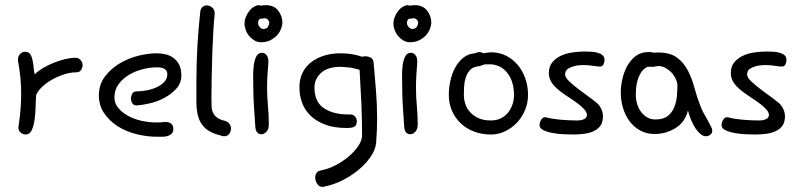

<svg xmlns="http://www.w3.org/2000/svg" viewBox="-20 -523 3116 748"><path d="M52.7 -34.2Q57.6 -67.4 60.1 -98.1Q62.5 -128.9 62.5 -159.2Q62.5 -218.8 50.8 -282.2Q49.8 -285.2 49.8 -290Q49.8 -303.7 58.1 -312.5Q66.4 -321.3 78.1 -321.3Q90.8 -321.3 97.2 -312.5Q103.5 -303.7 106.4 -290.5Q109.4 -277.3 110.8 -262.2Q112.3 -247.1 115.2 -233.4Q127.9 -246.1 147.5 -257.8Q167 -269.5 189 -278.3Q210.9 -287.1 233.4 -292.5Q255.9 -297.9 275.4 -297.9Q286.1 -297.9 293.9 -289.1Q301.8 -280.3 301.8 -269.5Q301.8 -259.8 295.9 -250.5Q290 -241.2 277.3 -241.2Q253.9 -241.2 228.5 -232.9Q203.1 -224.6 181.2 -211.9Q159.2 -199.2 143.1 -183.6Q127 -168 121.1 -153.3Q119.1 -133.8 118.7 -106.9Q118.2 -80.1 114.7 -56.2Q111.3 -32.2 103.5 -15.6Q95.7 1 80.1 1Q70.3 1 61 -5.9Q51.8 -12.7 51.8 -27.3Q51.8 -31.2 52.7 -34.2Z M623 -47.9Q639.6 -47.9 647.5 -40.5Q655.3 -33.2 655.3 -21.5Q655.3 -8.8 648.9 -2.4Q642.6 3.9 633.3 6.8Q624 9.8 612.8 9.8Q601.6 9.8 592.8 9.8Q551.8 9.8 511.2 -0.5Q470.7 -10.7 438.5 -31.2Q406.2 -51.8 385.7 -82Q365.2 -112.3 365.2 -151.4Q365.2 -193.4 388.2 -224.1Q411.1 -254.9 445.3 -275.4Q479.5 -295.9 518.6 -305.7Q557.6 -315.4 590.8 -315.4Q607.4 -315.4 624.5 -311.5Q641.6 -307.6 655.3 -297.9Q668.9 -288.1 677.7 -271.5Q686.5 -254.9 686.5 -229.5Q686.5 -199.2 667 -177.7Q647.5 -156.2 620.1 -141.6Q592.8 -127 562.5 -120.1Q532.2 -113.3 511.7 -112.3Q501 -112.3 495.6 -120.6Q490.2 -128.9 490.2 -139.6Q490.2 -148.4 495.1 -157.7Q500 -167 511.7 -167Q530.3 -167 551.3 -170.9Q572.3 -174.8 590.3 -183.1Q608.4 -191.4 620.1 -204.1Q631.8 -216.8 631.8 -234.4Q631.8 -260.7 591.8 -260.7Q565.4 -260.7 536.1 -253.4Q506.8 -246.1 482.4 -231.4Q458 -216.8 441.9 -194.8Q425.8 -172.9 425.8 -143.6Q425.8 -121.1 439.9 -103.5Q454.1 -85.9 477.1 -72.8Q500 -59.6 529.8 -52.7Q559.6 -45.9 591.8 -45.9Q599.6 -45.9 607.4 -46.4Q615.2 -46.9 623 -47.9Z M857.4 -51.8Q868.2 -48.8 874 -40.5Q879.9 -32.2 879.9 -22.5Q879.9 -10.7 873 -1.5Q866.2 7.8 853.5 7.8Q846.7 7.8 839.8 4.9Q799.8 -4.9 780.3 -22.9Q760.7 -41 752.9 -66.4Q745.1 -91.8 745.1 -125.5Q745.1 -159.2 745.1 -202.1Q745.1 -236.3 746.1 -272.5Q747.1 -308.6 749 -344.2Q751 -379.9 753.9 -413.1Q756.8 -446.3 759.8 -473.6Q760.7 -488.3 768.1 -495.1Q775.4 -502 785.2 -502Q795.9 -502 806.2 -494.1Q816.4 -486.3 816.4 -469.7Q813.5 -441.4 811 -400.9Q808.6 -360.4 807.1 -315.4Q805.7 -270.5 804.7 -225.6Q803.7 -180.7 803.7 -144.5Q803.7 -125 804.2 -109.9Q804.7 -94.7 810.1 -83.5Q815.4 -72.3 826.2 -64.5Q836.9 -56.6 857.4 -51.8Z M1025.4 -278.3Q1023.4 -255.9 1022 -231.4Q1020.5 -207 1020.5 -181.6Q1020.5 -145.5 1023.9 -109.4Q1027.3 -73.2 1027.3 -39.1Q1027.3 -19.5 1018.1 -9.8Q1008.8 0 998 0Q988.3 0 981.9 -7.3Q975.6 -14.6 974.6 -30.3Q971.7 -74.2 969.2 -110.8Q966.8 -147.5 966.8 -184.6Q966.8 -199.2 966.3 -222.2Q965.8 -245.1 968.3 -266.1Q970.7 -287.1 978 -302.2Q985.4 -317.4 1001 -317.4Q1010.7 -317.4 1018.1 -308.6Q1025.4 -299.8 1025.4 -285.2ZM978.5 -501Q982.4 -502.9 985.4 -502.9Q989.3 -502.9 992.7 -502Q996.1 -501 998 -501Q1002.9 -502 1006.8 -502.4Q1010.7 -502.9 1015.6 -502.9Q1047.9 -502.9 1064 -481.4Q1080.1 -460 1080.1 -435.5Q1080.1 -423.8 1074.7 -410.2Q1069.3 -396.5 1059.1 -385.3Q1048.8 -374 1033.2 -366.2Q1017.6 -358.4 997.1 -358.4Q983.4 -358.4 971.7 -365.2Q960 -372.1 951.2 -382.3Q942.4 -392.6 937.5 -405.8Q932.6 -418.9 932.6 -431.6Q932.6 -451.2 945.8 -472.7Q959 -494.1 978.5 -501ZM1002 -450.2H994.1Q989.3 -448.2 987.3 -443.4Q985.4 -438.5 985.4 -433.6Q985.4 -424.8 992.2 -417.5Q999 -410.2 1004.9 -410.2Q1019.5 -410.2 1024.4 -419.4Q1029.3 -428.7 1029.3 -436.5Q1024.4 -452.1 1009.8 -452.1Q1007.8 -452.1 1002 -450.2Z M1445.3 34.2Q1442.4 61.5 1422.9 89.4Q1403.3 117.2 1374.5 140.6Q1345.7 164.1 1310.5 181.2Q1275.4 198.2 1242.2 204.1Q1240.2 205.1 1236.3 205.1Q1223.6 205.1 1215.8 193.4Q1208 181.6 1208 168Q1208 159.2 1212.4 151.9Q1216.8 144.5 1226.6 141.6Q1255.9 136.7 1284.7 122.1Q1313.5 107.4 1336.9 87.9Q1360.4 68.4 1375 46.9Q1389.6 25.4 1390.6 6.8Q1390.6 -58.6 1387.7 -122.6Q1384.8 -186.5 1380.9 -251Q1371.1 -253.9 1362.3 -255.9Q1353.5 -257.8 1344.7 -259.8L1308.6 -262.7Q1255.9 -262.7 1230.5 -238.8Q1205.1 -214.8 1205.1 -182.6Q1205.1 -126 1241.7 -101.6Q1278.3 -77.1 1336.9 -77.1H1347.7Q1355.5 -77.1 1362.8 -69.3Q1370.1 -61.5 1370.1 -50.8Q1370.1 -36.1 1361.8 -30.3Q1353.5 -24.4 1331.1 -24.4Q1281.2 -24.4 1246.6 -37.6Q1211.9 -50.8 1189.5 -72.8Q1167 -94.7 1156.7 -123Q1146.5 -151.4 1146.5 -182.6Q1146.5 -214.8 1158.7 -239.7Q1170.9 -264.6 1192.9 -281.2Q1214.8 -297.9 1243.7 -306.6Q1272.5 -315.4 1306.6 -315.4Q1331.1 -315.4 1353.5 -311.5Q1376 -307.6 1390.6 -301.8Q1396.5 -303.7 1402.3 -303.7Q1414.1 -303.7 1423.8 -298.8Q1433.6 -293.9 1435.5 -280.3Q1440.4 -223.6 1444.8 -169.4Q1449.2 -115.2 1449.2 -62.5Q1449.2 -38.1 1448.2 -14.2Q1447.3 9.8 1445.3 34.2Z M1605.5 -278.3Q1603.5 -255.9 1602.1 -231.4Q1600.6 -207 1600.6 -181.6Q1600.6 -145.5 1604 -109.4Q1607.4 -73.2 1607.4 -39.1Q1607.4 -19.5 1598.1 -9.8Q1588.9 0 1578.1 0Q1568.4 0 1562 -7.3Q1555.7 -14.6 1554.7 -30.3Q1551.8 -74.2 1549.3 -110.8Q1546.9 -147.5 1546.9 -184.6Q1546.9 -199.2 1546.4 -222.2Q1545.9 -245.1 1548.3 -266.1Q1550.8 -287.1 1558.1 -302.2Q1565.4 -317.4 1581.1 -317.4Q1590.8 -317.4 1598.1 -308.6Q1605.5 -299.8 1605.5 -285.2ZM1558.6 -501Q1562.5 -502.9 1565.4 -502.9Q1569.3 -502.9 1572.8 -502Q1576.2 -501 1578.1 -501Q1583 -502 1586.9 -502.4Q1590.8 -502.9 1595.7 -502.9Q1627.9 -502.9 1644 -481.4Q1660.2 -460 1660.2 -435.5Q1660.2 -423.8 1654.8 -410.2Q1649.4 -396.5 1639.2 -385.3Q1628.9 -374 1613.3 -366.2Q1597.7 -358.4 1577.1 -358.4Q1563.5 -358.4 1551.8 -365.2Q1540 -372.1 1531.2 -382.3Q1522.5 -392.6 1517.6 -405.8Q1512.7 -418.9 1512.7 -431.6Q1512.7 -451.2 1525.9 -472.7Q1539.1 -494.1 1558.6 -501ZM1582 -450.2H1574.2Q1569.3 -448.2 1567.4 -443.4Q1565.4 -438.5 1565.4 -433.6Q1565.4 -424.8 1572.3 -417.5Q1579.1 -410.2 1585 -410.2Q1599.6 -410.2 1604.5 -419.4Q1609.4 -428.7 1609.4 -436.5Q1604.5 -452.1 1589.8 -452.1Q1587.9 -452.1 1582 -450.2Z M1830.1 -315.4Q1841.8 -320.3 1847.7 -320.3Q1855.5 -320.3 1863.3 -315.4Q1870.1 -316.4 1878.4 -317.9Q1886.7 -319.3 1892.6 -319.3Q1924.8 -319.3 1951.2 -306.2Q1977.5 -293 1996.6 -270.5Q2015.6 -248 2026.4 -217.8Q2037.1 -187.5 2037.1 -153.3Q2037.1 -123 2025.9 -95.2Q2014.6 -67.4 1994.6 -45.9Q1974.6 -24.4 1948.2 -11.7Q1921.9 1 1892.6 1Q1856.4 1 1826.2 -10.7Q1795.9 -22.5 1774.4 -43Q1752.9 -63.5 1740.7 -91.8Q1728.5 -120.1 1728.5 -153.3Q1728.5 -179.7 1734.4 -207.5Q1740.2 -235.4 1752.9 -258.8Q1765.6 -282.2 1784.7 -297.9Q1803.7 -313.5 1830.1 -315.4ZM1841.8 -264.6Q1821.3 -261.7 1810.5 -249.5Q1799.8 -237.3 1794.4 -220.7Q1789.1 -204.1 1788.1 -186Q1787.1 -168 1787.1 -153.3Q1787.1 -135.7 1793 -117.7Q1798.8 -99.6 1812 -85.4Q1825.2 -71.3 1844.7 -62.5Q1864.3 -53.7 1892.6 -53.7Q1914.1 -53.7 1931.2 -62Q1948.2 -70.3 1959.5 -84.5Q1970.7 -98.6 1976.6 -116.2Q1982.4 -133.8 1982.4 -153.3Q1982.4 -204.1 1958 -236.8Q1933.6 -269.5 1892.6 -272.5H1874Q1866.2 -272.5 1857.4 -268.6Q1848.6 -264.6 1841.8 -264.6Z M2199.2 -258.8Q2181.6 -251 2181.6 -232.4Q2181.6 -220.7 2199.7 -204.1Q2217.8 -187.5 2240.7 -170.4Q2263.7 -153.3 2285.2 -137.7Q2306.6 -122.1 2314.5 -112.3Q2329.1 -91.8 2329.1 -70.3Q2329.1 -47.9 2319.8 -34.2Q2310.5 -20.5 2294.4 -12.7Q2278.3 -4.9 2257.3 -2Q2236.3 1 2213.9 1Q2198.2 1 2175.8 0Q2153.3 -1 2132.3 -4.9Q2111.3 -8.8 2096.7 -16.1Q2082 -23.4 2082 -35.2Q2082 -44.9 2087.9 -55.7Q2093.8 -66.4 2104.5 -66.4Q2105.5 -66.4 2106.4 -65.9Q2107.4 -65.4 2109.4 -65.4Q2130.9 -59.6 2164.1 -56.6Q2197.3 -53.7 2228.5 -53.7Q2245.1 -53.7 2255.9 -59.1Q2266.6 -64.5 2266.6 -75.2Q2266.6 -85 2256.8 -96.2Q2247.1 -107.4 2232.9 -118.2Q2218.8 -128.9 2203.6 -138.7Q2188.5 -148.4 2177.7 -156.2Q2146.5 -177.7 2132.3 -196.8Q2118.2 -215.8 2118.2 -238.3Q2118.2 -263.7 2131.3 -279.8Q2144.5 -295.9 2165 -305.7Q2185.5 -315.4 2210.4 -318.8Q2235.4 -322.3 2258.8 -322.3Q2272.5 -322.3 2286.1 -321.3Q2299.8 -320.3 2310.5 -316.9Q2321.3 -313.5 2328.1 -307.1Q2335 -300.8 2335 -290Q2335 -279.3 2330.6 -271.5Q2326.2 -263.7 2316.4 -263.7Q2307.6 -263.7 2290.5 -266.6Q2273.4 -269.5 2251 -269.5Q2220.7 -269.5 2199.2 -258.8Z M2527.3 -262.7H2502Q2485.4 -253.9 2476.6 -239.3Q2467.8 -224.6 2463.4 -208.5Q2459 -192.4 2458 -177.7Q2457 -163.1 2457 -154.3Q2457 -134.8 2462.4 -117.2Q2467.8 -99.6 2478 -86.4Q2488.3 -73.2 2502 -65.4Q2515.6 -57.6 2533.2 -57.6Q2564.5 -57.6 2581.5 -71.3Q2598.6 -85 2606.9 -105.5Q2615.2 -126 2617.2 -149.9Q2619.1 -173.8 2619.1 -194.3Q2617.2 -207 2610.4 -220.2Q2603.5 -233.4 2593.3 -243.2Q2583 -252.9 2570.8 -259.3Q2558.6 -265.6 2545.9 -265.6Q2536.1 -265.6 2527.3 -262.7ZM2660.2 -92.8Q2649.4 -47.9 2612.3 -24.4Q2575.2 -1 2530.3 -1Q2498 -1 2473.1 -15.1Q2448.2 -29.3 2431.6 -52.2Q2415 -75.2 2406.7 -104Q2398.4 -132.8 2398.4 -162.1Q2398.4 -185.5 2404.3 -213.4Q2410.2 -241.2 2422.9 -264.6Q2435.5 -288.1 2456.1 -304.2Q2476.6 -320.3 2505.9 -320.3Q2521.5 -320.3 2527.3 -317.4Q2532.2 -318.4 2536.1 -318.4Q2540 -318.4 2544.9 -318.4Q2590.8 -318.4 2617.2 -298.8Q2643.6 -279.3 2659.7 -248.5Q2675.8 -217.8 2685.5 -180.7Q2695.3 -143.6 2709 -109.4Q2712.9 -97.7 2720.7 -83.5Q2728.5 -69.3 2736.3 -55.7Q2744.1 -42 2749.5 -31.2Q2754.9 -20.5 2754.9 -14.6Q2754.9 -3.9 2747.1 2Q2739.3 7.8 2729.5 7.8Q2719.7 7.8 2709.5 -0.5Q2699.2 -8.8 2689.9 -22.5Q2680.7 -36.1 2672.9 -54.7Q2665 -73.2 2660.2 -92.8Z M2908.2 -258.8Q2890.6 -251 2890.6 -232.4Q2890.6 -220.7 2908.7 -204.1Q2926.8 -187.5 2949.7 -170.4Q2972.7 -153.3 2994.1 -137.7Q3015.6 -122.1 3023.4 -112.3Q3038.1 -91.8 3038.1 -70.3Q3038.1 -47.9 3028.8 -34.2Q3019.5 -20.5 3003.4 -12.7Q2987.3 -4.9 2966.3 -2Q2945.3 1 2922.9 1Q2907.2 1 2884.8 0Q2862.3 -1 2841.3 -4.9Q2820.3 -8.8 2805.7 -16.1Q2791 -23.4 2791 -35.2Q2791 -44.9 2796.9 -55.7Q2802.7 -66.4 2813.5 -66.4Q2814.5 -66.4 2815.4 -65.9Q2816.4 -65.4 2818.4 -65.4Q2839.8 -59.6 2873 -56.6Q2906.2 -53.7 2937.5 -53.7Q2954.1 -53.7 2964.8 -59.1Q2975.6 -64.5 2975.6 -75.2Q2975.6 -85 2965.8 -96.2Q2956.1 -107.4 2941.9 -118.2Q2927.7 -128.9 2912.6 -138.7Q2897.5 -148.4 2886.7 -156.2Q2855.5 -177.7 2841.3 -196.8Q2827.1 -215.8 2827.1 -238.3Q2827.1 -263.7 2840.3 -279.8Q2853.5 -295.9 2874 -305.7Q2894.5 -315.4 2919.4 -318.8Q2944.3 -322.3 2967.8 -322.3Q2981.4 -322.3 2995.1 -321.3Q3008.8 -320.3 3019.5 -316.9Q3030.3 -313.5 3037.1 -307.1Q3043.9 -300.8 3043.9 -290Q3043.9 -279.3 3039.6 -271.5Q3035.2 -263.7 3025.4 -263.7Q3016.6 -263.7 2999.5 -266.6Q2982.4 -269.5 2960 -269.5Q2929.7 -269.5 2908.2 -258.8Z"/></svg>

Font: Hi Melody Cyrillic
Style: Regular
Weight: 400
Version: Version 0.90 April 10, 2018